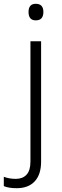

<svg xmlns="http://www.w3.org/2000/svg" viewBox="-72 -749 324 1009"><path d="M78 -686Q78 -729 116 -729Q156 -729 156 -686Q156 -642 116 -642Q78 -642 78 -686ZM16 240Q-27 240 -52 229V180Q-24 191 11 191Q47 191 67.5 169Q88 147 88 100V-532H144V100Q144 168 110.5 204Q77 240 16 240Z"/></svg>

Font: BC Sans Light
Style: Regular
Weight: 300
Designer: Monotype Design Team
Foundry: Monotype Imaging Inc.
Version: Version 2.000;GOOG;noto-source:20170915:90ef993387c0